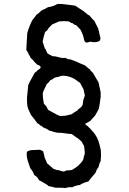

<svg xmlns="http://www.w3.org/2000/svg" viewBox="-20 -767 660 986"><path d="M497 -293V-270Q496 -265 493 -240.5Q490 -216 486 -205Q484 -201 468 -173Q450 -154 445 -147Q441 -145 432.5 -139.5Q424 -134 418 -132Q418 -127 424.5 -123Q431 -119 432 -118Q433 -115 438.5 -111Q444 -107 445 -104Q463 -86 470 -74Q487 -51 498 6Q500 29 497 60Q490 71 486 91Q476 103 470 121Q437 159 434 165Q408 171 390 183Q366 186 350 195Q337 192 315 199Q306 197 288 197Q270 197 265 197Q236 189 230 189Q225 183 207 173Q187 161 181 159Q172 140 156 132Q147 109 136 98Q134 91 127.5 73.5Q121 56 118.5 42Q116 28 118 13Q124 7 135 5Q146 3 162.5 3Q179 3 186 2Q188 4 194 6Q200 8 202 11Q208 35 210 44Q220 65 221 71Q224 74 256 101L268 104Q269 104 271 106L273 107Q274 107 276.5 106.5Q279 106 281 107Q282 107 291 110Q300 113 303 113.5Q306 114 312 112.5Q318 111 323 107Q326 109 336 107.5Q346 106 349 106Q388 85 407 54Q411 34 415 24Q416 15 414 2Q412 -11 412 -17Q411 -19 406.5 -26Q402 -33 401 -38Q388 -51 375 -60Q370 -62 361.5 -69Q353 -76 347 -79Q335 -79 313.5 -82.5Q292 -86 278 -85Q261 -89 254 -90Q242 -96 233 -96Q231 -99 218 -106Q206 -110 200 -114L194 -120Q193 -121 189 -121Q188 -122 185 -125Q182 -128 178.5 -130.5Q175 -133 172 -134Q169 -138 157.5 -153.5Q146 -169 139 -177Q138 -180 125 -207Q120 -220 119 -237.5Q118 -255 118.5 -264.5Q119 -274 122 -300Q125 -326 125 -330Q130 -343 142.5 -364.5Q155 -386 158 -393Q165 -396 174 -407Q187 -414 189 -421Q189 -425 185.5 -428Q182 -431 176.5 -433Q171 -435 169 -437Q167 -440 161 -445Q155 -450 153 -454Q149 -460 137 -470Q136 -475 131.5 -481.5Q127 -488 126 -492Q125 -496 120.5 -502Q116 -508 115 -512Q115 -517 120 -597Q131 -636 147 -665Q162 -682 166 -690Q179 -699 193 -713Q218 -724 226 -730Q252 -733 274 -746Q282 -748 302.5 -746Q323 -744 344 -741L366 -738Q391 -721 404 -713Q410 -710 421 -700Q432 -690 440 -687Q451 -672 465 -659L484 -621Q486 -612 490 -597Q494 -582 495 -574Q498 -573 495.5 -567.5Q493 -562 494 -560Q492 -560 492 -558Q476 -546 443 -553Q441 -553 433.5 -550Q426 -547 421 -549Q416 -551 412 -561Q411 -563 411 -567L410 -571Q407 -588 396 -610Q393 -616 384 -624.5Q375 -633 372 -637Q358 -641 353 -648Q349 -648 346 -649.5Q343 -651 339 -653.5Q335 -656 333 -657Q308 -660 284 -657Q277 -654 249 -642Q245 -640 239 -632.5Q233 -625 229 -623Q228 -616 220.5 -610Q213 -604 211 -601Q203 -577 199 -553Q209 -520 210 -519L213 -516Q215 -513 218 -505Q221 -497 224 -493Q228 -490 232.5 -487.5Q237 -485 242.5 -482.5Q248 -480 251 -478Q263 -479 282.5 -473Q302 -467 315 -470Q319 -469 323.5 -466Q328 -463 331 -463Q339 -463 346 -460.5Q353 -458 361.5 -454.5Q370 -451 375 -449Q382 -446 395 -440Q408 -434 415 -432Q419 -430 427 -422Q435 -414 442 -411Q444 -404 457 -393Q462 -383 472 -367.5Q482 -352 486 -344Q487 -336 497 -293ZM410 -306 391 -342Q386 -344 377.5 -351Q369 -358 364 -361Q337 -376 311 -378Q308 -378 301.5 -378Q295 -378 292 -377Q290 -376 285.5 -374Q281 -372 279 -372Q278 -372 272 -371Q266 -370 263 -369Q260 -368 252 -362Q244 -356 238 -355Q230 -342 219 -334Q217 -327 209.5 -313Q202 -299 200 -289Q199 -267 205 -235L218 -221L227 -203Q233 -200 253 -188.5Q273 -177 286 -172Q293 -171 304 -172Q315 -173 317 -173Q319 -174 347 -180Q349 -181 359.5 -188.5Q370 -196 377 -199Q379 -204 389 -211Q399 -218 402 -224Q405 -229 406 -239.5Q407 -250 408 -254Q416 -276 416 -277Q416 -279 415 -279Q415 -283 412.5 -291.5Q410 -300 410 -306Z"/></svg>

Font: FuturaRenner
Style: Regular
Weight: 400
Designer: Bastien Sozeau
Foundry: NBR — Bastien Sozeau
Version: Version 2.001;PS 002.001;hotconv 1.0.88;makeotf.lib2.5.64775